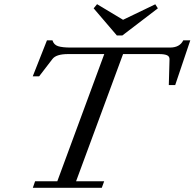

<svg xmlns="http://www.w3.org/2000/svg" viewBox="-20 -888 920 908"><path d="M532.7 -720.2 422.9 -848.6 439 -868.2 562 -794.4 714.4 -867.7 726.6 -848.6 558.6 -720.2ZM135.3 0 146 -30.8H251L473.1 -632.3H302.2Q245.6 -632.3 228 -608.9L165 -526.9H134.8L202.1 -697.3H228Q234.4 -676.3 254.4 -669.7Q274.4 -663.1 314.5 -663.1H783.7Q830.1 -663.1 846.7 -697.3H879.9L808.6 -485.8H778.3L781.7 -606.9Q782.2 -621.1 770 -626.7Q757.8 -632.3 731.9 -632.3H562L339.8 -30.8H472.7L461.4 0Z"/></svg>

Font: Elstob 10pt
Style: Italic
Weight: 400
Italic angle: -20°
Designer: Peter S. Baker
Version: Version 1.015